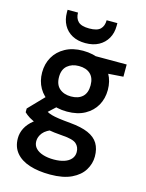

<svg xmlns="http://www.w3.org/2000/svg" viewBox="-140 -824 869 1140"><g transform="rotate(15 294.0 -254.0)"><path d="M282 232Q209 232 155 214.5Q101 197 71.5 161.5Q42 126 42 73Q42 40 57.5 10Q73 -20 104.5 -45.5Q136 -71 184 -89L241 -32Q191 -15 171.5 9.5Q152 34 152 61Q152 87 168.5 104.5Q185 122 214 131Q243 140 280 140Q317 140 344 131Q371 122 386 104.5Q401 87 401 63Q401 31 379.5 12Q358 -7 293 -11Q238 -15 198 -22.5Q158 -30 129 -40Q100 -50 80 -62.5Q60 -75 47 -88V-111L152 -220L245 -191L122 -77L153 -136Q164 -129 174.5 -123Q185 -117 202 -112Q219 -107 247 -103Q275 -99 320 -95Q388 -89 430.5 -70.5Q473 -52 492.5 -19.5Q512 13 512 60Q512 104 488 143.5Q464 183 413 207.5Q362 232 282 232ZM282 -155Q218 -155 173 -180Q128 -205 104 -247Q80 -289 80 -342Q80 -395 104 -437Q128 -479 173.5 -504Q219 -529 282 -529Q347 -529 392 -504Q437 -479 460.5 -437Q484 -395 484 -342Q484 -289 460.5 -247Q437 -205 392 -180Q347 -155 282 -155ZM282 -248Q327 -248 352.5 -271.5Q378 -295 378 -342Q378 -388 352.5 -411.5Q327 -435 282 -435Q239 -435 211.5 -411.5Q184 -388 184 -342Q184 -295 211 -271.5Q238 -248 282 -248ZM369 -429 346 -517H553V-442ZM282 -576Q235 -576 201 -594.5Q167 -613 148.5 -646.5Q130 -680 130 -724V-740H194Q194 -705 214 -685.5Q234 -666 282 -666Q331 -666 350.5 -685.5Q370 -705 370 -740H436V-723Q436 -679 417 -646Q398 -613 364 -594.5Q330 -576 282 -576Z"/></g></svg>

Font: DM Sans 11pt SemiBold
Style: Regular
Weight: 600
Version: Version 4.004;gftools[0.9.30]